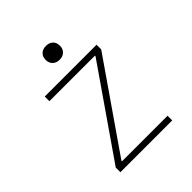

<svg xmlns="http://www.w3.org/2000/svg" viewBox="-192 -812 933 933"><g transform="rotate(-45 275.0 -345.0)"><path d="M97 0V-32L410 -484V-488H97V-520H453V-488L140 -36V-32H453V0ZM275 -595Q253 -595 239.5 -608Q226 -621 226 -642Q226 -665 239.5 -677.5Q253 -690 275 -690Q297 -690 310.5 -677.5Q324 -665 324 -642Q324 -621 310.5 -608Q297 -595 275 -595Z"/></g></svg>

Font: M PLUS Code Latin SemiExpanded ExtraLight
Style: Regular
Weight: 250
Width: 6
Designer: Coji Morishita
Foundry: UNDERFOREST DESIGN
Version: Version 1.002; ttfautohint (v1.8.3)